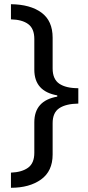

<svg xmlns="http://www.w3.org/2000/svg" viewBox="-20 -734 420 912"><path d="M32 86Q84 84 113.5 62.5Q143 41 143 -8V-153Q143 -256 252 -275V-281Q143 -300 143 -403V-549Q143 -598 114 -619.5Q85 -641 32 -642V-714Q124 -713 177 -674Q230 -635 230 -555V-409Q230 -358 261.5 -336.5Q293 -315 352 -315V-242Q293 -241 261.5 -220Q230 -199 230 -149V0Q230 79 175 118.5Q120 158 32 158Z"/></svg>

Font: Noto Znamenny Musical Notation
Style: Regular
Weight: 400
Version: Version 1.003; ttfautohint (v1.8.4.7-5d5b)